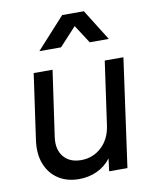

<svg xmlns="http://www.w3.org/2000/svg" viewBox="-89 -862 759 942"><g transform="rotate(-10 290.5 -391.5)"><path d="M229 12Q169 12 126 -16Q83 -44 63 -95Q43 -146 53 -215L99 -539H193L146 -211Q138 -150 168 -114Q198 -78 255 -78Q313 -78 355.5 -116.5Q398 -155 408 -221L453 -539H546L471 0H380L388 -63Q360 -26 318.5 -7Q277 12 229 12ZM145 -640 286 -795H394L491 -640H396L337 -731L253 -640Z"/></g></svg>

Font: Plus Jakarta Sans Medium
Style: Italic
Weight: 500
Italic angle: -8°
Designer: Gumpita Rahayu
Foundry: Tokotype
Version: Version 2.071; ttfautohint (v1.8.4.7-5d5b);gftools[0.9.29]